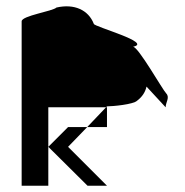

<svg xmlns="http://www.w3.org/2000/svg" viewBox="-20 -780 591 612"><path d="M49 -188H134V-312L259 -188H321L197 -312L258 -375H197L134 -312V-438H318L321 -441C339 -441 405 -447 417 -459C433 -471 443 -486 447 -504L508 -438C508 -454 522 -469 510 -482C498 -494 421 -631 404 -631C469 -644 279 -695 279 -704C262 -748 217 -769 160 -756C148 -744 49 -730 49 -712ZM258 -375 318 -438H321V-375Z"/></svg>

Font: bitstorm
Style: Regular
Weight: 400
Version: Version 0.2